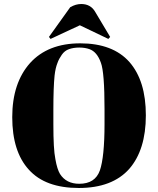

<svg xmlns="http://www.w3.org/2000/svg" viewBox="-20 -927 788 957"><path d="M501 -309C501 -199 493 -122 478 -78C462 -33 428 -11 375 -11C375 -11 375 -11 375 -11C332 -11 300 -27 279 -60C279 -60 279 -60 279 -60C270 -75 262 -99 256 -134C249 -168 246 -226 246 -307C246 -307 246 -379 246 -379C246 -379 246 -379 246 -379C246 -454 248 -511 252 -550C252 -550 252 -550 252 -550C255 -577 260 -597 266 -612C271 -627 279 -641 288 -654C297 -667 309 -677 324 -682C338 -687 355 -690 375 -690C395 -690 412 -687 426 -682C426 -682 426 -682 426 -682C451 -673 470 -651 483 -614C483 -614 483 -614 483 -614C495 -582 501 -505 501 -383C501 -383 501 -309 501 -309C501 -309 501 -309 501 -309ZM373 10C484 10 568 -22 624 -85C679 -148 707 -237 707 -352C707 -467 680 -555 625 -618C570 -680 488 -711 380 -711C272 -711 189 -678 130 -613C71 -547 41 -457 41 -343C41 -228 69 -141 124 -81C179 -20 262 10 373 10ZM232 -733C232 -733 378 -801 378 -801C378 -801 520 -733 520 -733C520 -733 529 -743 529 -743C529 -743 455 -867 455 -867C455 -867 455 -867 455 -867C440 -894 416 -907 385 -907C385 -907 385 -907 385 -907C367 -907 349 -902 330 -891C330 -891 224 -743 224 -743C224 -743 232 -733 232 -733Z"/></svg>

Font: Abril Fatface Utterance
Style: Regular
Weight: 500
Designer: Veronika Burian, Jos Scaglione
Foundry: TypeTogether
Version: ""